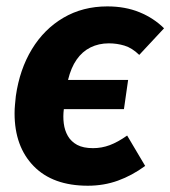

<svg xmlns="http://www.w3.org/2000/svg" viewBox="-20 -569 538 606"><path d="M318.7 -548.8Q375.1 -548.8 420 -530.5Q464.8 -512.3 497.8 -479.7L419.5 -395.7Q396.7 -417.8 372.9 -425Q349 -432.2 323.7 -432.2Q291.5 -432.2 265.4 -419.2Q239.4 -406.2 221.8 -380.8Q204.1 -355.4 194.7 -316.7H384.4L371.2 -224.6H181.5Q178.5 -201.4 181.3 -179.4Q184.1 -157.3 194.2 -139.8Q204.2 -122.3 223.4 -111.8Q242.7 -101.4 273.6 -101.4Q301 -101.4 326.4 -110.9Q351.9 -120.4 381.3 -141.2L438.2 -45.3Q396.9 -15 352.3 1.1Q307.7 17.2 257.3 17.2Q146.6 17.2 86.3 -44.7Q26 -106.6 26 -211.2Q26 -224.9 27.3 -238.4Q28.6 -252 30 -266Q42 -350 80.6 -413.6Q119.2 -477.2 180.2 -513Q241.2 -548.8 318.7 -548.8Z"/></svg>

Font: Fira Sans Variable
Style: Italic
Weight: 397
Italic angle: -8°
Designer: Carrois Corporate & Edenspiekermann AG
Foundry: Carrois Corporate GbR & Edenspiekermann AG
Version: Version 4.202